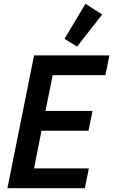

<svg xmlns="http://www.w3.org/2000/svg" viewBox="-20 -989 595 1009"><path d="M19 0 159 -698H555L534 -594H257L219 -406H466L445 -302H198L159 -104H447L426 0ZM385 -744 319 -785 429 -969 517 -913Z"/></svg>

Font: IBM Plex Sans Condensed SemiBold
Style: Italic
Weight: 600
Width: 3
Italic angle: -11°
Designer: Mike Abbink, Paul van der Laan, Pieter van Rosmalen
Foundry: Bold Monday
Version: Version 1.3